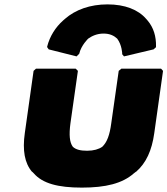

<svg xmlns="http://www.w3.org/2000/svg" viewBox="-20 -833 763 875"><path d="M340 -587 341 -588C350 -627 382 -657 382 -657C399 -669 422 -680 452 -680C481 -680 500 -670 514 -657C536 -628 537 -588 537 -588L536 -587L545 -576L680 -608L691 -618V-621C692 -667 680 -707 653 -739L646 -747C610 -789 549 -813 470 -813C391 -813 324 -789 276 -747L268 -740C233 -709 207 -668 195 -621V-618L202 -608L329 -576ZM353 22C462 22 538 3 590 -43L599 -50H600C646 -90 672 -147 683 -226L723 -510L714 -520H533L521 -510L487 -271C480 -218 468 -185 446 -164C430 -153 407 -146 377 -146C347 -146 326 -151 312 -164C297 -184 294 -218 301 -271L335 -510L325 -520H144L133 -510L93 -226C82 -148 92 -90 126 -50H127L134 -43C174 3 244 22 353 22Z"/></svg>

Font: Hussar Woodtype
Style: UltraObl
Weight: 900
Foundry: Cannot Into Space Fonts
Version: Version 1.07